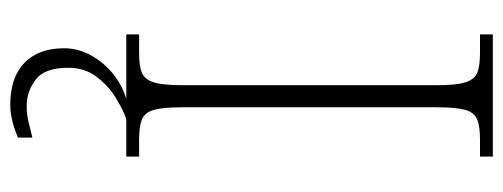

<svg xmlns="http://www.w3.org/2000/svg" viewBox="-323 -431 980 374"><g transform="rotate(90 167.0 -244.0)"><path d="M47 0V-25H84Q109 -25 122 -30.5Q135 -36 140.5 -54Q146 -72 146 -109V-605Q146 -642 140.5 -660Q135 -678 122 -683.5Q109 -689 84 -689H47V-714H285V-689H251Q226 -689 212.5 -683.5Q199 -678 194 -660Q189 -642 189 -605V-109Q189 -72 194 -54Q199 -36 212.5 -30.5Q226 -25 251 -25H285V0ZM184 226Q131 226 102.5 198.5Q74 171 74 121Q74 93 88.5 67.5Q103 42 125.5 24.5Q148 7 173 0H212Q194 6 170.5 20.5Q147 35 129.5 58Q112 81 112 113Q112 159 135 176.5Q158 194 187 194Q202 194 215 191Q228 188 248 183V211Q232 218 215.5 222Q199 226 184 226Z"/></g></svg>

Font: Noto Serif Tamil ExtraLight
Style: Regular
Weight: 200
Designer: Indian Type Foundry, Tom Grace, and the Monotype Design Team
Foundry: Monotype Imaging Inc.
Version: Version 2.004; ttfautohint (v1.8.4.7-5d5b)